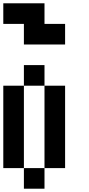

<svg xmlns="http://www.w3.org/2000/svg" viewBox="-20 -1145 540 1165"><path d="M0 -125V-625H125V-125ZM0 -1000V-1125H250V-1000H375V-875H125V-1000ZM125 -125H250V0H125ZM125 -625V-750H250V-625ZM250 -125V-625H375V-125Z"/></svg>

Font: GalmuriMono7 Regular
Style: Regular
Weight: 400
Designer: Lee Minseo (quiple)
Version: Version 2.399;hotconv 1.1.1;makeotfexe 2.6.0 DEVELOPMENT